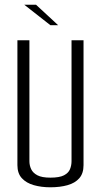

<svg xmlns="http://www.w3.org/2000/svg" viewBox="-20 -791 429 816"><path d="M194 5Q156 5 124 -4Q92 -13 73 -33.5Q54 -54 54 -89V-620H105V-106Q105 -88 112.5 -72Q120 -56 139 -46Q158 -36 194 -36Q233 -36 252 -46Q271 -56 277.5 -72Q284 -88 284 -106V-620H335V-89Q335 -54 317 -33.5Q299 -13 267 -4Q235 5 194 5ZM194 -684 83 -771H133L227 -684Z"/></svg>

Font: Smooch Sans Thin
Style: Regular
Weight: 400
Version: Version 1.010